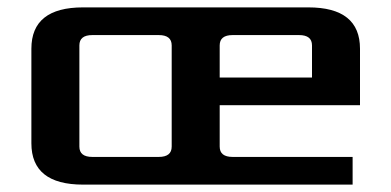

<svg xmlns="http://www.w3.org/2000/svg" viewBox="-20 -500 1060 520"><path d="M65 -112V-368Q65 -480 205 -480H815Q955 -480 955 -368V-215H575V-103Q575 -75 610 -75H935V0H205Q65 0 65 -112ZM195 -103Q195 -75 230 -75H410Q445 -75 445 -103V-377Q445 -405 410 -405H230Q195 -405 195 -377ZM575 -290H825V-377Q825 -405 790 -405H610Q575 -405 575 -377Z"/></svg>

Font: Xolonium
Style: Regular
Weight: 400
Designer: Severin Meyer
Version: Version 4.2